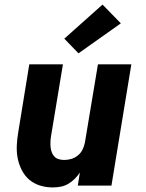

<svg xmlns="http://www.w3.org/2000/svg" viewBox="-20 -811 640 839"><path d="M210 8Q181 8 154 -0.5Q127 -9 107 -26.5Q87 -44 74.5 -69Q62 -94 57 -121Q52 -148 53.5 -177Q55 -206 60 -235L108 -530H255L203 -216Q201 -204 200.5 -192Q200 -180 201 -168.5Q202 -157 206 -146Q210 -135 217.5 -127Q225 -119 236.5 -115.5Q248 -112 260 -112Q276 -112 291.5 -116.5Q307 -121 320 -131.5Q333 -142 340.5 -157Q348 -172 351 -188L408 -530H554L467 0H320L329 -57Q319 -42 306 -29Q293 -16 277 -7Q261 2 244 5Q227 8 210 8ZM323 -578 261 -642 428 -791 508 -709Z"/></svg>

Font: Iosevka Curly HvExObl
Style: Regular
Weight: 900
Width: 7
Italic angle: -9°
Monospace: yes
Designer: Belleve Invis
Foundry: Belleve Invis
Version: Version 11.1.0; ttfautohint (v1.8.3)